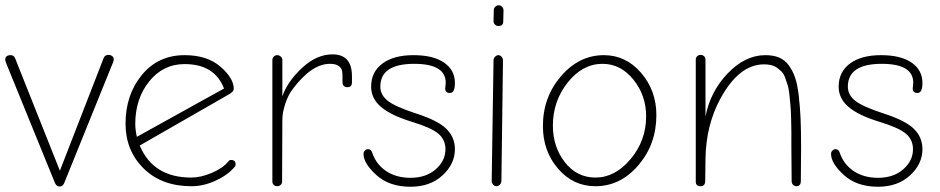

<svg xmlns="http://www.w3.org/2000/svg" viewBox="-35 -703 3577 731"><path d="M174 -7 -13 -466Q-15 -472 -15 -476Q-15 -493 6 -493Q18 -493 23 -480L193 -53L360 -483Q365 -494 378 -494Q386 -494 392 -489.5Q398 -485 398 -478Q398 -472 396 -467L209 -5Q204 7 192 7Q180 7 174 -7Z M694 6Q580 6 511.5 -62Q443 -130 443 -232Q443 -342 505 -417.5Q567 -493 668 -493Q754 -493 804.5 -449Q855 -405 855 -365Q855 -354 837 -344L497 -149Q548 -27 693 -27Q730 -27 772 -45Q814 -63 835 -89Q838 -94 845 -94Q862 -94 862 -77Q862 -71 857 -66Q830 -35 784.5 -14.5Q739 6 694 6ZM486 -182 818 -366Q782 -459 668 -459Q586 -459 533 -393Q480 -327 480 -231Q480 -210 486 -182Z M1020 6Q1013 6 1007.5 1Q1002 -4 1002 -11V-475Q1002 -482 1007.5 -487.5Q1013 -493 1020 -493Q1028 -493 1034 -487.5Q1040 -482 1040 -475V-336Q1059 -392 1114.5 -444Q1170 -496 1231 -496Q1305 -496 1305 -413V-390Q1305 -371 1288 -371Q1269 -371 1269 -391V-410Q1269 -426 1267 -435Q1265 -444 1254 -452Q1243 -460 1221 -460Q1151 -460 1078 -362Q1062 -341 1051 -307.5Q1040 -274 1040 -247L1039 -11Q1039 -4 1033.5 1Q1028 6 1020 6Z M1528 8Q1447 8 1398 -36.5Q1349 -81 1349 -117Q1349 -124 1354 -129.5Q1359 -135 1366 -135Q1378 -135 1382 -122Q1397 -77 1435.5 -51.5Q1474 -26 1528 -26Q1587 -26 1624 -58.5Q1661 -91 1661 -135Q1661 -171 1634 -194Q1607 -217 1531 -240Q1453 -264 1415.5 -296Q1378 -328 1378 -373Q1378 -429 1421 -461Q1464 -493 1539 -493Q1615 -493 1656 -464.5Q1697 -436 1697 -387Q1697 -349 1678 -349Q1660 -349 1660 -367Q1660 -369 1661 -375Q1662 -381 1662 -388Q1662 -460 1542 -460Q1413 -460 1413 -373Q1413 -342 1441 -319.5Q1469 -297 1549 -271Q1633 -244 1665 -212Q1697 -180 1697 -135Q1697 -79 1650 -35.5Q1603 8 1528 8Z M1862 -604Q1855 -604 1849.5 -609.5Q1844 -615 1844 -622L1845 -665Q1845 -672 1851 -677.5Q1857 -683 1864 -683Q1871 -683 1876.5 -677Q1882 -671 1882 -664L1881 -621Q1881 -604 1862 -604ZM1856 6Q1848 6 1842.5 0Q1837 -6 1837 -14L1844 -473Q1844 -481 1850 -487Q1856 -493 1862 -493Q1869 -493 1874.5 -487Q1880 -481 1880 -473L1874 -14Q1874 -6 1868 0Q1862 6 1856 6Z M2232 6Q2147 6 2089.5 -61Q2032 -128 2032 -223Q2032 -333 2101 -413Q2170 -493 2264 -493Q2348 -493 2406 -425.5Q2464 -358 2464 -265Q2464 -154 2395.5 -74Q2327 6 2232 6ZM2232 -27Q2307 -27 2366 -97.5Q2425 -168 2425 -260Q2425 -340 2376.5 -400Q2328 -460 2259 -460Q2183 -460 2126.5 -389Q2070 -318 2070 -225Q2070 -144 2115.5 -85.5Q2161 -27 2232 -27Z M2614 -11V-476Q2614 -484 2619.5 -489Q2625 -494 2632 -494Q2640 -494 2645.5 -489Q2651 -484 2651 -476V-259Q2669 -354 2735.5 -423.5Q2802 -493 2879 -493Q2909 -493 2931 -484Q2953 -475 2968 -454.5Q2983 -434 2992 -408Q3001 -382 3006 -339.5Q3011 -297 3013 -252Q3015 -207 3015 -142Q3015 -123 3014.5 -80.5Q3014 -38 3014 -14Q3014 6 2997 6Q2990 6 2984.5 0.5Q2979 -5 2979 -13Q2979 -37 2978.5 -78.5Q2978 -120 2978 -139Q2978 -178 2978 -200Q2978 -222 2977 -253Q2976 -284 2974.5 -301.5Q2973 -319 2970.5 -342.5Q2968 -366 2964 -378.5Q2960 -391 2954.5 -406.5Q2949 -422 2941.5 -429.5Q2934 -437 2924 -444.5Q2914 -452 2901.5 -455Q2889 -458 2874 -458Q2779 -458 2708 -328Q2653 -227 2651 -99L2650 -15Q2650 6 2632 6Q2614 6 2614 -11Z M3308 8Q3227 8 3178 -36.5Q3129 -81 3129 -117Q3129 -124 3134 -129.5Q3139 -135 3146 -135Q3158 -135 3162 -122Q3177 -77 3215.5 -51.5Q3254 -26 3308 -26Q3367 -26 3404 -58.5Q3441 -91 3441 -135Q3441 -171 3414 -194Q3387 -217 3311 -240Q3233 -264 3195.5 -296Q3158 -328 3158 -373Q3158 -429 3201 -461Q3244 -493 3319 -493Q3395 -493 3436 -464.5Q3477 -436 3477 -387Q3477 -349 3458 -349Q3440 -349 3440 -367Q3440 -369 3441 -375Q3442 -381 3442 -388Q3442 -460 3322 -460Q3193 -460 3193 -373Q3193 -342 3221 -319.5Q3249 -297 3329 -271Q3413 -244 3445 -212Q3477 -180 3477 -135Q3477 -79 3430 -35.5Q3383 8 3308 8Z"/></svg>

Font: Comic Neue Light
Style: Regular
Weight: 300
Designer: Craig Rozynski
Foundry: Craig Rozynski
Version: Version 2.003